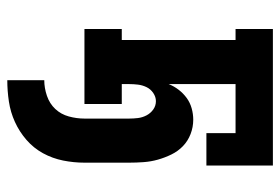

<svg xmlns="http://www.w3.org/2000/svg" viewBox="-144 -426 787 540"><g transform="rotate(90 250.0 -156.5)"><path d="M206 217V113Q228 113 250 105.5Q272 98 287 82Q302 66 308 44Q314 22 314 0V-126Q314 -138 312.5 -150.5Q311 -163 305 -174.5Q299 -186 288.5 -193.5Q278 -201 265 -201Q253 -201 242 -193.5Q231 -186 225.5 -174.5Q220 -163 218.5 -150.5Q217 -138 217 -126V-105H273V0H62V-105H93V-425H62V-530H446V-343H355V-425H217V-237Q223 -252 233 -265Q243 -278 256 -287.5Q269 -297 285 -301.5Q301 -306 317 -306Q338 -306 357.5 -298.5Q377 -291 391.5 -277Q406 -263 415 -244.5Q424 -226 429.5 -206.5Q435 -187 436.5 -166.5Q438 -146 438 -126V0Q438 30 432 60Q426 90 411.5 116.5Q397 143 374 163Q351 183 323.5 195.5Q296 208 266 212.5Q236 217 206 217Z"/></g></svg>

Font: Iosevka Slab Extrabold
Style: Regular
Weight: 800
Monospace: yes
Designer: Belleve Invis
Foundry: Belleve Invis
Version: Version 11.1.1; ttfautohint (v1.8.3)